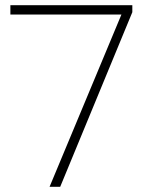

<svg xmlns="http://www.w3.org/2000/svg" viewBox="-20 -720 595 740"><path d="M171 0 448 -664H20V-700H490V-673L212 0Z"/></svg>

Font: REM Thin
Style: Regular
Weight: 250
Designer: Octavio Pardo
Foundry: Ashler Design
Version: Version 1.005;gftools[0.9.28]